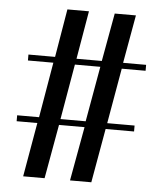

<svg xmlns="http://www.w3.org/2000/svg" viewBox="-51 -745 668 790"><g transform="rotate(5 283.0 -350.0)"><path d="M74 0 113 -223.5H27.5V-248H118L157 -476.5H52V-501H162L195.5 -700H284.5L250.5 -501H355L391 -700H478.5L443 -501H538V-476.5H439.5L399.5 -248H512.5V-223.5H395L355.5 0H267.5L308 -223.5H202.5L162.5 0ZM206.5 -248H310.5L351 -476.5H246Z"/></g></svg>

Font: Imbue 50pt SemiBold
Style: Regular
Weight: 600
Designer: Tyler Finck
Foundry: Etcetera Type Company
Version: Version 1.102; ttfautohint (v1.8.3)